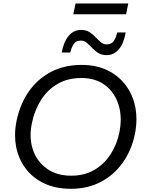

<svg xmlns="http://www.w3.org/2000/svg" viewBox="-20 -1112 857 1142"><path d="M402 11Q310.5 11 242.2 -21.5Q174 -54 131.8 -110.8Q89.5 -167.5 75.5 -241Q69.5 -273.5 69.5 -308Q69.5 -350.5 79 -395.5Q100.5 -497 153.8 -571.2Q207 -645.5 286 -685.8Q365 -726 465.5 -726Q555 -726 622 -692.5Q689 -659 730.8 -601Q772.5 -543 786 -468.5Q791.5 -436.5 791.5 -403Q791.5 -358 781.5 -310.5Q761 -215.5 709 -143Q657 -70.5 579 -29.8Q501 11 402 11ZM403.5 -67Q482.5 -67 541.2 -101.5Q600 -136 637.5 -194Q675 -252 689.5 -322.5Q698 -363.5 698 -401Q698 -446 686 -486Q663.5 -560 606.8 -604Q550 -648 464.5 -648Q383.5 -648 323.5 -613.5Q263.5 -579 225 -519Q186.5 -459 170.5 -383Q162 -343.5 162 -308Q162 -262.5 175.5 -222.5Q199.5 -151 258.5 -109Q317.5 -67 403.5 -67ZM614 -784Q585 -784 564.2 -797Q543.5 -810 527.5 -827.5Q511 -844.5 495.8 -857.5Q480.5 -870.5 462 -870.5Q433.5 -870.5 419.8 -852Q406 -833.5 398 -799.5H347Q359 -864.5 388.8 -899.2Q418.5 -934 463 -934Q492 -934 512.2 -921Q532.5 -908 548.5 -891Q564.5 -874 579.8 -861Q595 -848 613.5 -848Q642 -848 655.5 -866.5Q669 -885 677 -919H727.5Q716.5 -853.5 686.8 -818.8Q657 -784 614 -784ZM416 -1027 429.5 -1091.5H743L730 -1027Z"/></svg>

Font: Heraclito
Style: Italic
Weight: 400
Italic angle: -12°
Designer: Kostas Bartsokas (font) & Cristiano Sobral (main changes)
Foundry: Kostas Bartsokas (font) & Cristiano Sobral (main changes)
Version: Version 1.00;July 8, 2020;FontCreator 13.0.0.2655 64-bit